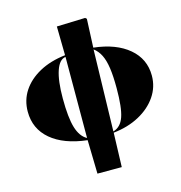

<svg xmlns="http://www.w3.org/2000/svg" viewBox="-133 -844 1121 1190"><g transform="rotate(-15 427.5 -249.0)"><path d="M345 227 340 11Q191 -6 109 -75.5Q27 -145 27 -255Q27 -329 65.5 -387.5Q104 -446 174.5 -484.5Q245 -523 341 -534L338 -719L521 -725L530 -717L522 -534Q665 -518 746.5 -449Q828 -380 828 -273Q828 -200 787 -140Q746 -80 674 -41Q602 -2 508 8L501 227ZM340 -3 341 -523Q301 -518 279.5 -455Q258 -392 258 -279Q258 -155 277.5 -90.5Q297 -26 340 -3ZM508 0Q557 -14 577 -71.5Q597 -129 597 -254Q597 -332 589.5 -383.5Q582 -435 565.5 -468.5Q549 -502 521 -523Z"/></g></svg>

Font: Literata 72pt Black
Style: Regular
Weight: 900
Designer: Latin by Veronika Burian and Jose Scaglione. Greek by Irene Vlachou. Cyrillic by Vera Evstafieva.
Foundry: TypeTogether
Version: Version 3.002